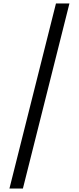

<svg xmlns="http://www.w3.org/2000/svg" viewBox="-20 -819 452 1098"><path d="M300 -799H377L111 259H34Z"/></svg>

Font: Noto Serif Sinhala SemiCondensed
Style: Bold
Weight: 700
Width: 4
Designer: Jelle Bosma - Monotype Design Team
Foundry: Monotype Imaging Inc.
Version: Version 2.007; ttfautohint (v1.8.4.7-5d5b)